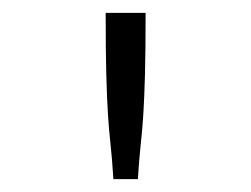

<svg xmlns="http://www.w3.org/2000/svg" viewBox="-20 -685 390 298"><path d="M144 -665H206Q206 -605 205 -569Q204 -533 202.5 -508.5Q201 -484 198.5 -461.5Q196 -439 194 -407H156Q154 -439 151.5 -461.5Q149 -484 147.5 -508Q146 -532 145 -568.5Q144 -605 144 -665Z"/></svg>

Font: Inconsolata ExtraCondensed
Style: Regular
Weight: 400
Width: 2
Monospace: yes
Designer: Raph Levien, Cyreal, Brenton Simpson
Foundry: Raph Levien, Cyreal, Google
Version: Version 3.000; ttfautohint (v1.8.2.53-6de2)